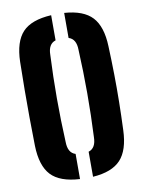

<svg xmlns="http://www.w3.org/2000/svg" viewBox="-90 -872 708 944"><g transform="rotate(-10 264.0 -400.0)"><path d="M232 9Q132.5 3.5 88.5 -43.5Q44.5 -90.5 42 -191Q40.5 -266 40 -333.2Q39.5 -400.5 40 -467.8Q40.5 -535 42 -610Q44.5 -710 88.5 -756.8Q132.5 -803.5 232 -809V-683.5Q194.5 -672 194 -618Q183.5 -400.5 194 -183Q194.5 -128 232 -116.5ZM297 9V-116Q334.5 -127.5 335 -183Q345.5 -400.5 335 -618Q334.5 -672.5 297 -684V-809Q392.5 -802.5 436 -755.8Q479.5 -709 483 -610Q486 -534.5 487 -467Q488 -399.5 487 -332.5Q486 -265.5 483 -191Q479.5 -91.5 436 -44.5Q392.5 2.5 297 9Z"/></g></svg>

Font: Big Shoulders Stencil Text Black
Style: Regular
Weight: 900
Designer: Patric King
Foundry: XO Type Co
Version: Version 1.000